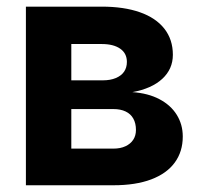

<svg xmlns="http://www.w3.org/2000/svg" viewBox="-20 -550 595 570"><path d="M56.9 -530.3H282Q347.9 -530.3 395.1 -513.7Q442.4 -497.2 467.8 -465Q493.2 -432.7 493.2 -387.4Q493.2 -344.9 461.7 -315.9Q430.3 -286.9 373 -276.5Q419.6 -273.3 453.2 -255.6Q486.9 -237.9 504.7 -209.2Q522.6 -180.4 522.6 -144.8Q522.6 -99.9 498.8 -67.4Q475.1 -34.9 428.9 -17.4Q382.7 0 316.8 0H56.9ZM383.6 -164.3Q383.6 -183.9 375.8 -197.9Q368.1 -211.8 353 -219Q338 -226.2 316.8 -226.2H191.7V-108.8H316.8Q337.5 -108.8 352.6 -115.9Q367.6 -122.9 375.6 -135.2Q383.6 -147.4 383.6 -164.3ZM356.7 -366.2Q356.7 -391.6 336.9 -405.4Q317 -419.3 282 -419.3H191.7V-311.5H285.3Q307.6 -311.5 323.8 -318.3Q340.1 -325.1 348.4 -337.2Q356.7 -349.4 356.7 -366.2Z"/></svg>

Font: Pretendard GOV Variable
Style: Regular
Weight: 400
Designer: Base glyphs from Inter by Rasmus Andersson; Hangul glyphs from Noto Sans CJK(Source Han Sans) by Jang Soo-young and Kang
Foundry: Kil Hyung-jin
Version: Version 1.307;Glyphs 3.2 (3192)